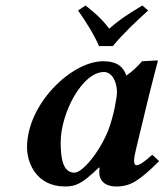

<svg xmlns="http://www.w3.org/2000/svg" viewBox="-20 -666 597 696"><path d="M389 -499C428 -546 473 -588 517 -628L496 -646C451 -619 417 -598 376 -562C347 -600 324 -619 290 -646L263 -628C290 -589 319 -545 339 -499ZM340 -39C340 -21 351 10 402 10C454 10 486 -12 557 -82L532 -105C503.5 -79.5 486 -67 475 -67C470 -67 466 -71 466 -83C466 -92 468.4 -105.9 473 -125L520.3 -321C529.7 -359.9 552 -443.8 552 -443.8C552 -445.8 551.8 -447 550 -447L495 -444C479.2 -425.6 461.1 -408 438 -392C428 -422 406 -444 354 -444C239 -444 78 -289 78 -132C78 -76 111.5 10 216 10C255.5 10 277 0 339 -59L341 -58C340 -52.3 340 -43 340 -39ZM373 -195C340 -112 278 -40 250 -40C206 -40 200 -97 200 -151C200 -254 277 -405 357 -405C386 -405 404 -370 404 -331C404 -315 393 -248 373 -195Z"/></svg>

Font: Linux Libertine O
Style: Bold Italic
Weight: 700
Italic angle: -11.5°
Designer: Philipp H. Poll
Foundry: Philipp H. Poll
Version: Version 4.1.0